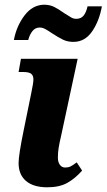

<svg xmlns="http://www.w3.org/2000/svg" viewBox="-20 -786 453 816"><path d="M59 -93Q59 -127 81 -234L113 -391Q122 -434 122 -448Q122 -465 112.5 -472.5Q103 -480 78 -480H59L69 -536H310L240 -210Q232 -176 229 -156Q226 -136 226 -116Q226 -97 234.5 -85.5Q243 -74 257 -74Q270 -74 279.5 -78.5Q289 -83 306 -96L329 -61Q300 -28 266.5 -9Q233 10 181 10Q122 10 90.5 -17Q59 -44 59 -93ZM202 -644Q183 -657 171.5 -663Q160 -669 149 -669Q130 -669 118 -654Q106 -639 100 -616H39Q50 -675 84 -720Q118 -765 167 -766Q191 -766 209.5 -757Q228 -748 253 -730Q273 -717 283 -711.5Q293 -706 304 -706Q325 -706 336 -720.5Q347 -735 352 -759H413Q402 -697 371.5 -652.5Q341 -608 292 -608Q267 -608 247.5 -617.5Q228 -627 202 -644Z"/></svg>

Font: Noto Serif NarrowExtraBold
Style: Italic
Weight: 800
Width: 4
Italic angle: -12°
Designer: Monotype Design Team
Foundry: Monotype Imaging Inc.
Version: Version 1.001